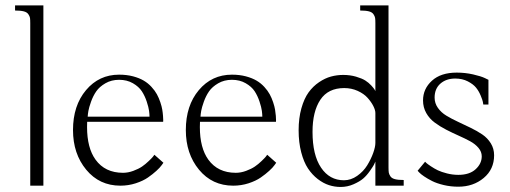

<svg xmlns="http://www.w3.org/2000/svg" viewBox="-20 -704 1932 728"><path d="M94.7 0V-616.2Q94.7 -629.4 93.8 -635.7Q92.8 -642.1 87.6 -649.9Q82.5 -657.7 70.3 -660.9Q58.1 -664.1 37.1 -664.1V-683.6H144.5V0Z M431.6 -420.9Q460.4 -420.9 484.4 -414.6Q508.3 -408.2 524.9 -398.4Q541.5 -388.7 554.4 -374.5Q567.4 -360.4 575 -346.4Q582.5 -332.5 587.9 -316.4Q593.3 -300.3 595.2 -288.6Q597.2 -276.9 598.1 -264.6Q599.1 -252.4 598.9 -248.5Q598.6 -244.6 598.6 -242.2H310.5Q310.1 -231.9 310.1 -222.2Q310.1 -143.1 342.3 -98.6Q378.4 -48.8 446.3 -48.8Q465.8 -48.8 485.6 -56.2Q505.4 -63.5 518.6 -72.5Q531.7 -81.5 543.9 -93.3Q556.2 -105 559.8 -109.6Q563.5 -114.3 565.4 -117.2L599.6 -86.9L593.3 -78.1Q586.9 -68.8 573 -56.2Q559.1 -43.5 540.8 -30.8Q522.5 -18.1 494.6 -9Q466.8 0 436.5 0Q356.9 0 306.9 -60.5Q256.8 -121.1 256.8 -210.9Q256.8 -303.7 306.2 -362.3Q355.5 -420.9 431.6 -420.9ZM312.5 -261.7H546.9Q546.9 -270.5 545.2 -283.7Q543.5 -296.9 536.4 -318.6Q529.3 -340.3 517.8 -357.9Q506.3 -375.5 483.9 -388.4Q461.4 -401.4 431.6 -401.4Q402.3 -401.4 379.6 -388.2Q356.9 -375 345 -357.7Q333 -340.3 325.2 -318.4Q317.4 -296.4 315.2 -283.7Q313 -271 312.5 -261.7Z M859.4 -420.9Q888.2 -420.9 912.1 -414.6Q936 -408.2 952.6 -398.4Q969.2 -388.7 982.2 -374.5Q995.1 -360.4 1002.7 -346.4Q1010.3 -332.5 1015.6 -316.4Q1021 -300.3 1022.9 -288.6Q1024.9 -276.9 1025.9 -264.6Q1026.9 -252.4 1026.6 -248.5Q1026.4 -244.6 1026.4 -242.2H738.3Q737.8 -231.9 737.8 -222.2Q737.8 -143.1 770 -98.6Q806.2 -48.8 874 -48.8Q893.6 -48.8 913.3 -56.2Q933.1 -63.5 946.3 -72.5Q959.5 -81.5 971.7 -93.3Q983.9 -105 987.5 -109.6Q991.2 -114.3 993.2 -117.2L1027.3 -86.9L1021 -78.1Q1014.6 -68.8 1000.7 -56.2Q986.8 -43.5 968.5 -30.8Q950.2 -18.1 922.4 -9Q894.5 0 864.3 0Q784.7 0 734.6 -60.5Q684.6 -121.1 684.6 -210.9Q684.6 -303.7 733.9 -362.3Q783.2 -420.9 859.4 -420.9ZM740.2 -261.7H974.6Q974.6 -270.5 972.9 -283.7Q971.2 -296.9 964.1 -318.6Q957 -340.3 945.6 -357.9Q934.1 -375.5 911.6 -388.4Q889.2 -401.4 859.4 -401.4Q830.1 -401.4 807.4 -388.2Q784.7 -375 772.7 -357.7Q760.7 -340.3 752.9 -318.4Q745.1 -296.4 742.9 -283.7Q740.7 -271 740.2 -261.7Z M1403.3 0V-91.3Q1400.4 -84.5 1397.7 -79.1Q1395 -73.7 1382.8 -56.2Q1370.6 -38.6 1357.2 -27.1Q1343.8 -15.6 1320.6 -5.4Q1297.4 4.9 1271.5 4.9Q1249 4.9 1227.5 -2Q1206.1 -8.8 1184.8 -25.1Q1163.6 -41.5 1147.7 -65.4Q1131.8 -89.4 1122.1 -126.7Q1112.3 -164.1 1112.3 -210Q1112.3 -256.3 1122.8 -293.5Q1133.3 -330.6 1150.1 -353.8Q1167 -377 1189.7 -392.3Q1212.4 -407.7 1235.1 -413.8Q1257.8 -419.9 1281.2 -419.9Q1307.6 -419.9 1330.1 -413.3Q1352.5 -406.7 1365.2 -398.7Q1377.9 -390.6 1387.7 -379.9Q1397.5 -369.1 1399.9 -365Q1402.3 -360.8 1403.3 -358.4V-616.2Q1403.3 -629.4 1402.3 -635.7Q1401.4 -642.1 1396.2 -649.9Q1391.1 -657.7 1378.9 -660.9Q1366.7 -664.1 1345.7 -664.1V-683.6H1453.1V-69.3Q1453.1 -56.2 1454.1 -49.8Q1455.1 -43.5 1460.2 -35.6Q1465.3 -27.8 1477.5 -24.7Q1489.7 -21.5 1510.7 -21.5V0ZM1285.2 -370.1Q1224.1 -370.1 1194.6 -325.7Q1165 -281.2 1165 -204.1Q1165 -116.2 1197.3 -68.4Q1229.5 -20.5 1284.2 -20.5Q1310.5 -20.5 1334.2 -37.1Q1357.9 -53.7 1372.3 -77.1Q1386.7 -100.6 1395 -123.8Q1403.3 -147 1403.3 -162.1V-275.4Q1403.3 -286.6 1395.5 -302Q1387.7 -317.4 1373.8 -333Q1359.9 -348.6 1336.2 -359.4Q1312.5 -370.1 1285.2 -370.1Z M1563.5 -56.6 1591.8 -90.8Q1593.8 -88.9 1597.4 -85.4Q1601.1 -82 1613.8 -73.5Q1626.5 -64.9 1640.1 -58.3Q1653.8 -51.8 1675 -46.4Q1696.3 -41 1717.8 -41Q1760.3 -41 1783.4 -62.3Q1806.6 -83.5 1806.6 -111.3Q1806.6 -128.4 1794.4 -143.1Q1782.2 -157.7 1762.5 -168.5Q1742.7 -179.2 1719 -189.7Q1695.3 -200.2 1671.6 -212.4Q1647.9 -224.6 1628.2 -239.3Q1608.4 -253.9 1596.2 -275.4Q1584 -296.9 1584 -323.2Q1584 -367.2 1617.7 -397.9Q1651.4 -428.7 1711.9 -428.7Q1743.7 -428.7 1773.7 -421.9Q1803.7 -415 1817.9 -408.2L1832 -401.4V-307.6H1812.5Q1812 -311.5 1810.8 -318.1Q1809.6 -324.7 1802.5 -341.8Q1795.4 -358.9 1784.9 -371.8Q1774.4 -384.8 1753.7 -395.5Q1732.9 -406.2 1706.1 -406.2Q1671.9 -406.2 1649.9 -387Q1627.9 -367.7 1627.9 -334Q1627.9 -312.5 1640.4 -294.9Q1652.8 -277.3 1672.6 -265.4Q1692.4 -253.4 1716.6 -242.2Q1740.7 -231 1764.9 -219.2Q1789.1 -207.5 1808.8 -194.1Q1828.6 -180.7 1841.1 -160.4Q1853.5 -140.1 1853.5 -115.2Q1853.5 -62 1814 -29.1Q1774.4 3.9 1717.8 3.9Q1689 3.9 1662.4 -2.4Q1635.7 -8.8 1618.4 -17.6Q1601.1 -26.4 1588.1 -35.2Q1575.2 -43.9 1569.3 -50.3Z"/></svg>

Font: Buda Light
Style: Regular
Weight: 300
Version: Version 1.003